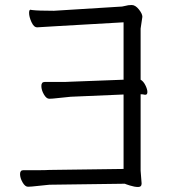

<svg xmlns="http://www.w3.org/2000/svg" viewBox="-20 -735 678 766"><path d="M177 2Q154 4 128.5 7Q103 10 91.5 10Q80 10 70 -7.5Q60 -25 60 -40.5Q60 -56 73 -56H135Q162 -56 176 -57L473 -61V-358L262 -349Q239 -347 213.5 -344Q188 -341 176.5 -341Q165 -341 155 -358.5Q145 -376 145 -392Q145 -408 158 -408H221Q247 -408 261 -409L473 -417V-646L212 -631Q174 -629 129 -626H128Q115 -626 105.5 -647Q96 -668 96 -684Q96 -700 107 -695H108Q132 -692 195 -692L452 -708Q468 -708 479.5 -711.5Q491 -715 505.5 -715Q520 -715 534 -697.5Q548 -680 548 -668L541 -621V-417Q552 -411 560 -395Q568 -379 568 -368Q568 -357 560 -357H558Q550 -359 541 -359V-54L545 -3Q545 11 531 11Q517 11 498 5Q479 -1 478 -2Z"/></svg>

Font: LXGW WenKai TC
Style: Regular
Weight: 400
Designer: LXGW / Fontworks Inc.
Foundry: LXGW / Fontworks Inc.
Version: Version 1.330